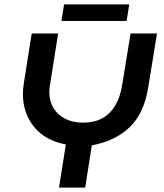

<svg xmlns="http://www.w3.org/2000/svg" viewBox="-20 -852 747 872"><path d="M248 0 279 -196Q186 -213 135 -275.5Q84 -338 84 -425Q84 -438 85.5 -452Q87 -466 89 -479L124 -700H244L209 -478Q207 -468 205.5 -456.5Q204 -445 204 -436Q204 -372 246 -333.5Q288 -295 358 -295Q407 -295 443 -314Q479 -333 502.5 -371.5Q526 -410 535 -467L573 -700H693L653 -454Q634 -336 568 -273.5Q502 -211 397 -192L367 0ZM259 -757 271 -832H567L555 -757Z"/></svg>

Font: MuseoModerno Medium
Style: Italic
Weight: 500
Italic angle: -9°
Designer: Pablo Cosgaya, Héctor Gatti, Marcela Romero, and the Authors of The MuseoModerno Project.
Foundry: Omnibus-Type Team
Version: Version 1.003